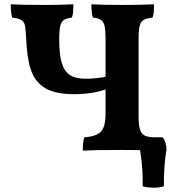

<svg xmlns="http://www.w3.org/2000/svg" viewBox="-20 -699 834 895"><path d="M744 169Q726 176 696 176Q667 176 645 169Q647 86 633 1Q607 0 544 0Q419 0 366 3Q366 -39 373 -59Q430 -63 451 -86Q472 -109 472 -169V-282Q408 -260 325 -260Q238 -260 191 -288Q144 -316 125 -370.5Q106 -425 102 -517Q100 -562 96.5 -579.5Q93 -597 80.5 -605Q68 -613 37 -617Q30 -639 30 -679Q81 -676 181 -676Q267 -676 322 -679Q322 -662 321 -646Q320 -630 315 -617Q290 -614 278 -606Q266 -598 261 -578Q256 -558 256 -517Q256 -447 267.5 -407Q279 -367 305.5 -349.5Q332 -332 379 -332Q427 -332 472 -341V-517Q472 -558 467.5 -578Q463 -598 451 -606Q439 -614 413 -617Q406 -639 406 -679Q454 -676 552 -676Q640 -676 698 -679Q698 -662 697 -646Q696 -630 691 -617Q663 -614 649.5 -606Q636 -598 631 -578Q626 -558 626 -517V-160Q626 -119 631.5 -98.5Q637 -78 650.5 -69.5Q664 -61 691 -59H738Q756 -37 756 -2Q743 74 744 169Z"/></svg>

Font: Vollkorn SC
Style: Bold
Weight: 700
Designer: Friedrich Althausen
Foundry: Friedrich Althausen
Version: Version 4.015